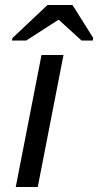

<svg xmlns="http://www.w3.org/2000/svg" viewBox="-20 -748 393 768"><path d="M43 0 146 -528H234L131 0ZM353 -596 351 -586H306L215 -669H214L85 -586H28L30 -596L170 -728H270Z"/></svg>

Font: Libra Sans Modern
Style: Italic
Weight: 400
Italic angle: -12°
Foundry: Stefan Peev, Context Ltd
Version: Version 1.000